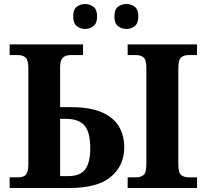

<svg xmlns="http://www.w3.org/2000/svg" viewBox="-20 -935 1028 955"><path d="M609 -791Q585 -791 567 -805Q549 -819 549 -853Q549 -888 567 -901.5Q585 -915 609 -915Q632 -915 650 -901.5Q668 -888 668 -853Q668 -819 650 -805Q632 -791 609 -791ZM403 -791Q380 -791 362 -805Q344 -819 344 -853Q344 -888 362 -901.5Q380 -915 403 -915Q426 -915 444.5 -901.5Q463 -888 463 -853Q463 -819 444.5 -805Q426 -791 403 -791ZM28 0V-53H70Q100 -53 110.5 -68.5Q121 -84 121 -119V-596Q121 -637 107 -649Q93 -661 70 -661H28V-714H393V-661H332Q305 -661 292 -647.5Q279 -634 279 -601V-402H332Q428 -402 486.5 -376.5Q545 -351 571.5 -306Q598 -261 598 -202Q598 -112 532 -56Q466 0 327 0ZM615 0V-53H657Q679 -53 693.5 -64Q708 -75 708 -118V-596Q708 -639 693.5 -650Q679 -661 657 -661H615V-714H960V-661H918Q896 -661 881.5 -650Q867 -639 867 -596V-118Q867 -75 881.5 -64Q896 -53 918 -53H960V0ZM318 -59Q379 -59 404 -93Q429 -127 429 -197Q429 -277 400.5 -310.5Q372 -344 307 -344H279V-59Z"/></svg>

Font: NotoSerif-Bold
Style: Regular
Weight: 700
Designer: Monotype Design Team
Foundry: Monotype Imaging Inc.
Version: Version 2.007; ttfautohint (v1.8) -l 8 -r 50 -G 200 -x 14 -D